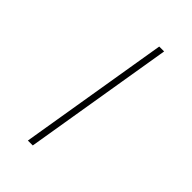

<svg xmlns="http://www.w3.org/2000/svg" viewBox="-282 -922 1164 1164"><g transform="rotate(45 300.0 -340.0)"><path d="M199 143 359 -823H401L241 143Z"/></g></svg>

Font: Iosevka Extralight Extended
Style: Italic
Weight: 200
Width: 7
Italic angle: -9°
Monospace: yes
Designer: Belleve Invis
Foundry: Belleve Invis
Version: Version 32.5.0; ttfautohint (v1.8.4)